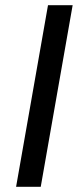

<svg xmlns="http://www.w3.org/2000/svg" viewBox="-20 -720 312 740"><path d="M42 0 165 -700H260L137 0Z"/></svg>

Font: ABeeZee
Style: Italic
Weight: 400
Italic angle: -10°
Designer: Anja Meiners
Foundry: Anja Meiners
Version: Version 1.003; ttfautohint (v1.8.3)